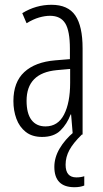

<svg xmlns="http://www.w3.org/2000/svg" viewBox="-20 -562 431 802"><path d="M195 -542Q264 -542 294.5 -497.5Q325 -453 325 -360V0H284L277 -84H275Q260 -44 232.5 -17Q205 10 156 10Q114 10 87.5 -11Q61 -32 48.5 -66Q36 -100 36 -140Q36 -219 81.5 -261Q127 -303 211 -310L272 -315V-358Q272 -433 252.5 -464.5Q233 -496 189 -496Q168 -496 143.5 -489Q119 -482 91 -465L73 -507Q130 -542 195 -542ZM217 -269Q91 -257 91 -141Q91 -88 111.5 -61Q132 -34 170 -34Q222 -34 247.5 -83.5Q273 -133 273 -216V-274ZM254 126Q254 179 299 179Q309 179 318 177.5Q327 176 332 174V213Q315 220 291 220Q207 220 207 135Q207 96 229 58.5Q251 21 289 -11L322 0Q286 35 270 64.5Q254 94 254 126Z"/></svg>

Font: Noto Sans Tamil ExtraCondensed Light
Style: Regular
Weight: 300
Width: 2
Designer: Jelle Bosma - Monotype Design Team
Foundry: Monotype Imaging Inc.
Version: Version 2.004; ttfautohint (v1.8.4.7-5d5b)